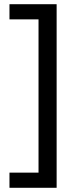

<svg xmlns="http://www.w3.org/2000/svg" viewBox="-20 -734 369 912"><path d="M25 86H163V-642H25V-714H249V158H25Z"/></svg>

Font: Noto Sans Pahawh Hmong
Style: Regular
Weight: 400
Designer: Monotype Design Team
Foundry: Monotype Imaging Inc.
Version: Version 2.001; ttfautohint (v1.8.4.7-5d5b)